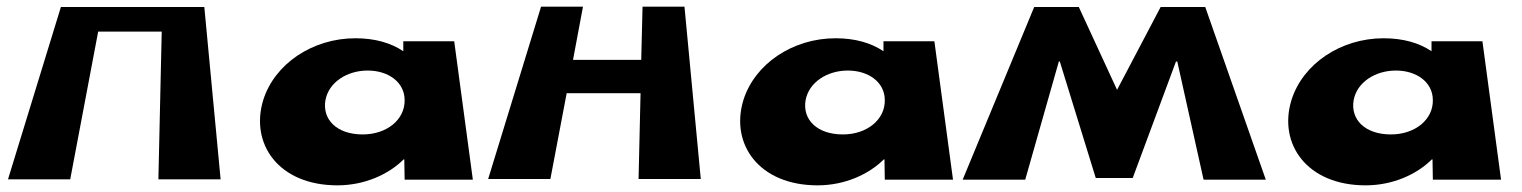

<svg xmlns="http://www.w3.org/2000/svg" viewBox="-20 -540 4573 577"><path d="M275 -445H466L456 -1H643L594 -519H468H289H163L4 -1H191Z M771 -239C731 -108 817 17 994 17C1077 17 1149 -17 1193 -61H1195L1196 0H1401L1345 -416H1192V-386C1155 -411 1107 -425 1048 -425C919 -425 805 -348 771 -239ZM958 -239C968 -293 1023 -328 1085 -328C1147 -328 1196 -293 1196 -239C1197 -181 1143 -136 1070 -136C992 -136 948 -181 958 -239Z M1683 -260H1905L1899 -2H2086L2037 -520H1911L1907 -360H1702L1732 -520H1606L1447 -2H1634Z M2214 -239C2174 -108 2260 17 2437 17C2520 17 2592 -17 2636 -61H2638L2639 0H2844L2788 -416H2635V-386C2598 -411 2550 -425 2491 -425C2362 -425 2248 -348 2214 -239ZM2401 -239C2411 -293 2466 -328 2528 -328C2590 -328 2639 -293 2639 -239C2640 -181 2586 -136 2513 -136C2435 -136 2391 -181 2401 -239Z M3597 0H3784L3602 -519H3468L3337 -270L3222 -519H3088L2873 0H3061L3162 -355H3165L3273 -5H3384L3514 -355H3518Z M3861 -239C3821 -108 3907 17 4084 17C4167 17 4239 -17 4283 -61H4285L4286 0H4491L4435 -416H4282V-386C4245 -411 4197 -425 4138 -425C4009 -425 3895 -348 3861 -239ZM4048 -239C4058 -293 4113 -328 4175 -328C4237 -328 4286 -293 4286 -239C4287 -181 4233 -136 4160 -136C4082 -136 4038 -181 4048 -239Z"/></svg>

Font: Hussar Milosc
Style: Bold
Weight: 700
Foundry: Cannot Into Space Fonts
Version: Version 1.02